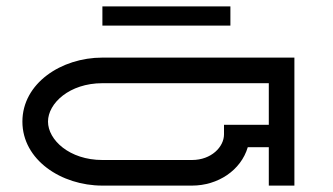

<svg xmlns="http://www.w3.org/2000/svg" viewBox="-20 -580 1040 600"><path d="M300 -560V-500H700V-560ZM900 -400H300C171.3 -400 50 -319.6 50 -200C50 -80.4 171.3 0 300 0H580C661.1 0 733 -47.8 754.3 -120H820V0H900ZM820 -320V-190H680V-160C680 -121.1 640.5 -80 580 -80H300C196.9 -80 130 -142.9 130 -200C130 -257.1 196.9 -320 300 -320Z"/></svg>

Font: KetosagCBd
Style: Regular
Weight: 500
Designer: gluk
Foundry: gluk
Version: Version 00.0024